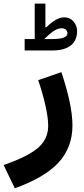

<svg xmlns="http://www.w3.org/2000/svg" viewBox="-129 -762 458 1051"><path d="M5.9 -548.3V-485.8H159.2C243.2 -485.8 293 -521.5 293 -592.3C293 -611.3 286.6 -628.9 273.9 -644C260.7 -659.2 244.1 -667 224.1 -667C192.9 -667 166 -651.9 124.5 -612.8H119.6V-742.2H61V-548.3ZM113.3 -548.3C156.2 -590.8 183.1 -607.4 209 -607.4C228 -607.4 240.2 -595.7 240.2 -580.1C240.2 -559.1 213.4 -548.3 159.2 -548.3ZM80.1 -323.2C95.7 -277.8 108.9 -232.4 119.1 -187C129.4 -141.6 134.8 -103.5 134.8 -73.7C134.8 -23.4 115.2 17.6 75.7 50.3C36.1 82.5 -25.9 112.8 -109.4 141.1L-47.9 268.6C61 229.5 141.1 182.6 191.9 127.4C242.2 72.3 267.6 4.9 267.6 -74.7C267.6 -156.2 243.7 -257.3 207 -367.2Z"/></svg>

Font: Estedad Bold
Style: Regular
Weight: 700
Designer: Amin Abedi
Version: Version 7.3